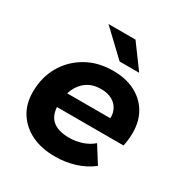

<svg xmlns="http://www.w3.org/2000/svg" viewBox="-174 -885 982 1028"><g transform="rotate(30 316.5 -371.0)"><path d="M308 8Q224 8 162.5 -22Q101 -52 67 -106Q33 -160 33 -233Q33 -323 73.5 -393.5Q114 -464 185.5 -505Q257 -546 350 -546Q429 -546 486 -516.5Q543 -487 574.5 -434.5Q606 -382 606 -309Q606 -288 603.5 -267Q601 -246 597 -227H152L168 -318H524L460 -290Q468 -335 455 -365.5Q442 -396 413 -412.5Q384 -429 343 -429Q292 -429 256.5 -404.5Q221 -380 203 -337Q185 -294 185 -240Q185 -178 219.5 -147.5Q254 -117 324 -117Q365 -117 403 -130Q441 -143 468 -167L533 -64Q486 -27 427.5 -9.5Q369 8 308 8ZM354 -606 202 -750H369L475 -606Z"/></g></svg>

Font: MOST Montserrat
Style: Bold Italic
Weight: 700
Italic angle: -11.3°
Designer: Julieta Ulanovsky
Foundry: Julieta Ulanovsky
Version: Version 8.000;March 11, 2024;FontCreator 15.0.0.2926 64-bit